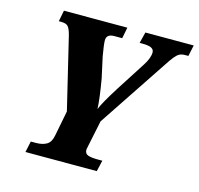

<svg xmlns="http://www.w3.org/2000/svg" viewBox="-104 -825 969 936"><g transform="rotate(15 380.5 -357.0)"><path d="M115 -56H141Q174 -56 195 -68.5Q216 -81 222 -115L247 -243L160 -605Q152 -636 142 -647Q132 -658 107 -658H95L106 -714H426L415 -658H375Q336 -658 336 -626Q336 -605 346 -548L369 -443Q386 -345 388 -293Q401 -327 456 -414L551 -562Q576 -601 576 -629Q576 -644 562 -651Q548 -658 515 -658H503L517 -714H761L749 -658H732Q716 -658 705 -652.5Q694 -647 681.5 -632Q669 -617 647 -583L418 -239L392 -114Q391 -106 389 -99Q387 -92 387 -87Q387 -68 403.5 -62Q420 -56 453 -56H476L463 0H103Z"/></g></svg>

Font: Noto Serif NarrowExtraBold
Style: Italic
Weight: 800
Width: 4
Italic angle: -12°
Designer: Monotype Design Team
Foundry: Monotype Imaging Inc.
Version: Version 1.001